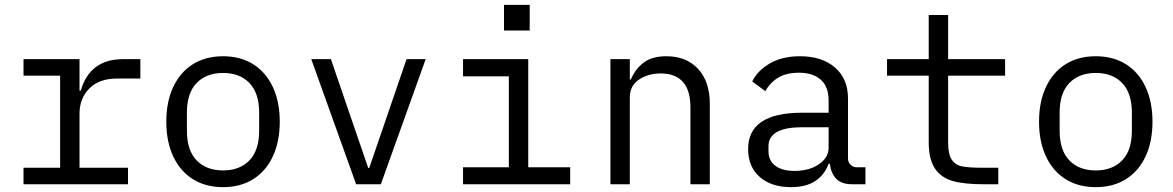

<svg xmlns="http://www.w3.org/2000/svg" viewBox="-20 -760 4840 792"><path d="M77 -68H228V-448H77V-516H308V-386H313Q351 -516 487 -516H559V-436H462Q389 -436 348.5 -395Q308 -354 308 -291V-68H508V0H77Z M666 -258Q666 -340 694.5 -401Q723 -462 775.5 -495Q828 -528 900 -528Q972 -528 1024.5 -495Q1077 -462 1105.5 -401Q1134 -340 1134 -258Q1134 -176 1105.5 -115Q1077 -54 1024.5 -21Q972 12 900 12Q828 12 775.5 -21Q723 -54 694.5 -115Q666 -176 666 -258ZM1049 -221V-295Q1049 -376 1009 -417.5Q969 -459 900 -459Q831 -459 791 -417.5Q751 -376 751 -295V-221Q751 -140 791 -98.5Q831 -57 900 -57Q969 -57 1009 -98.5Q1049 -140 1049 -221Z M1449 0 1264 -516H1345L1419 -300L1499 -67H1503L1583 -300L1657 -516H1736L1551 0Z M1890 -70H2079V-445H1890V-516H2159V-70H2332V0H1890ZM2165 -740V-634H2059V-740Z M2498 0V-516H2578V-432H2582Q2601 -476 2635.5 -502Q2670 -528 2729 -528Q2811 -528 2859.5 -476Q2908 -424 2908 -331V0H2828V-317Q2828 -387 2797 -422Q2766 -457 2706 -457Q2653 -457 2615.5 -431.5Q2578 -406 2578 -358V0Z M3495 0Q3451 0 3429.5 -22.5Q3408 -45 3403 -84H3398Q3381 -38 3342.5 -13Q3304 12 3243 12Q3162 12 3114 -30Q3066 -72 3066 -145Q3066 -295 3288 -295H3398V-346Q3398 -402 3366 -431Q3334 -460 3275 -460Q3225 -460 3191.5 -440.5Q3158 -421 3137 -384L3083 -424Q3104 -468 3155 -498Q3206 -528 3280 -528Q3371 -528 3424.5 -481.5Q3478 -435 3478 -354V-106Q3478 -91 3488.5 -80.5Q3499 -70 3514 -70H3550V0ZM3398 -150V-235H3288Q3218 -235 3184 -215Q3150 -195 3150 -157V-136Q3150 -97 3178.5 -76Q3207 -55 3257 -55Q3318 -55 3358 -82.5Q3398 -110 3398 -150Z M3891 -172Q3891 -124 3906 -101.5Q3921 -79 3949.5 -73.5Q3978 -68 4035 -68H4098V0H4036Q3957 0 3909.5 -13.5Q3862 -27 3836.5 -65Q3811 -103 3811 -173V-448H3639V-516H3811V-698H3891V-516H4126V-448H3891Z M4266 -258Q4266 -340 4294.5 -401Q4323 -462 4375.5 -495Q4428 -528 4500 -528Q4572 -528 4624.5 -495Q4677 -462 4705.5 -401Q4734 -340 4734 -258Q4734 -176 4705.5 -115Q4677 -54 4624.5 -21Q4572 12 4500 12Q4428 12 4375.5 -21Q4323 -54 4294.5 -115Q4266 -176 4266 -258ZM4649 -221V-295Q4649 -376 4609 -417.5Q4569 -459 4500 -459Q4431 -459 4391 -417.5Q4351 -376 4351 -295V-221Q4351 -140 4391 -98.5Q4431 -57 4500 -57Q4569 -57 4609 -98.5Q4649 -140 4649 -221Z"/></svg>

Font: iA Writer Mono V
Style: Regular
Weight: 400
Designer: Mike Abbink, Paul van der Laan, Pieter van Rosmalen
Foundry: Bold Monday
Version: Version 2.000